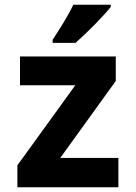

<svg xmlns="http://www.w3.org/2000/svg" viewBox="-20 -786 570 806"><path d="M201 -619V-606H297C345 -648 415 -719 445 -757V-766H288C266 -721 234 -669 201 -619ZM53 0H477V-123H233L466 -446V-549H64V-428H296L53 -92Z"/></svg>

Font: Noto Sans Mono Condensed ExtraBold
Style: Regular
Weight: 800
Width: 3
Designer: Monotype Design Team
Foundry: Monotype Imaging Inc.
Version: Version 2.014